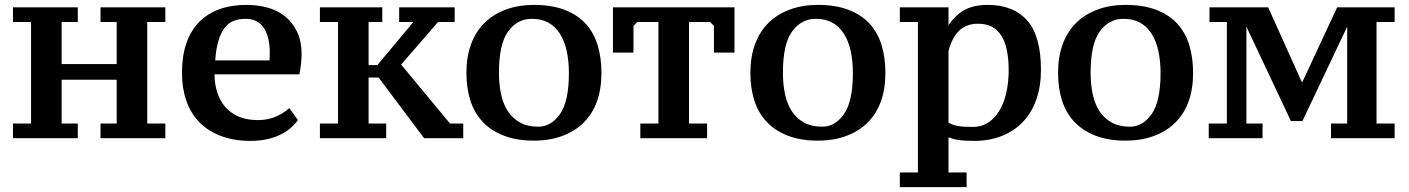

<svg xmlns="http://www.w3.org/2000/svg" viewBox="-20 -560 5761 785"><path d="M298 5H33V-55H107V-470H33V-530H298V-470H232V-298H457V-470H391V-530H656V-470H582V-55H656V5H391V-55H457V-234H232V-55H298Z M1198 -69Q1170 -29 1120 -6.5Q1070 16 1004 16Q935 16 882 -4.5Q829 -25 794 -61.5Q759 -98 741.5 -149Q724 -200 724 -262Q724 -397 793 -468.5Q862 -540 989 -540Q1031 -540 1071.5 -529.5Q1112 -519 1143.5 -494.5Q1175 -470 1194 -431.5Q1213 -393 1213 -337Q1213 -320 1211 -301Q1209 -282 1204 -256H857Q857 -217 868.5 -181.5Q880 -146 902.5 -121Q925 -96 957.5 -82.5Q990 -69 1035 -69Q1071 -69 1102.5 -81Q1134 -93 1163 -118ZM985 -483Q957 -483 936 -475Q915 -467 899 -447Q883 -427 873 -393Q863 -359 860 -313H1082Q1082 -317 1082.5 -326.5Q1083 -336 1083 -344Q1083 -410 1058 -446.5Q1033 -483 985 -483Z M1612 -530H1839V-470H1771L1620 -296L1820 -55H1874V5H1714L1528 -243H1487V-55H1559V5H1288V-55H1362V-470H1288V-530H1543V-470H1487V-294H1523L1670 -470H1612Z M1887 -262Q1887 -328 1906 -379.5Q1925 -431 1961 -466.5Q1997 -502 2048.5 -521Q2100 -540 2163 -540Q2236 -540 2289 -519.5Q2342 -499 2375 -462.5Q2408 -426 2423.5 -375Q2439 -324 2439 -262Q2439 -196 2420.5 -145Q2402 -94 2366 -58.5Q2330 -23 2278.5 -4Q2227 15 2163 15Q2092 15 2039.5 -5.5Q1987 -26 1953 -62.5Q1919 -99 1903 -149.5Q1887 -200 1887 -262ZM2020 -262Q2020 -214 2029 -173Q2038 -132 2058 -103Q2078 -74 2108 -58Q2138 -42 2181 -42Q2233 -42 2269.5 -93.5Q2306 -145 2306 -262Q2306 -310 2297 -351.5Q2288 -393 2269 -422.5Q2250 -452 2222 -467.5Q2194 -483 2154 -483Q2095 -483 2057.5 -431.5Q2020 -380 2020 -262Z M2871 5H2598V-55H2672V-470H2586L2570 -454V-345H2486V-530H2983V-345H2899V-454L2883 -470H2797V-55H2871Z M3048 -262Q3048 -328 3067 -379.5Q3086 -431 3122 -466.5Q3158 -502 3209.5 -521Q3261 -540 3324 -540Q3397 -540 3450 -519.5Q3503 -499 3536 -462.5Q3569 -426 3584.5 -375Q3600 -324 3600 -262Q3600 -196 3581.5 -145Q3563 -94 3527 -58.5Q3491 -23 3439.5 -4Q3388 15 3324 15Q3253 15 3200.5 -5.5Q3148 -26 3114 -62.5Q3080 -99 3064 -149.5Q3048 -200 3048 -262ZM3181 -262Q3181 -214 3190 -173Q3199 -132 3219 -103Q3239 -74 3269 -58Q3299 -42 3342 -42Q3394 -42 3430.5 -93.5Q3467 -145 3467 -262Q3467 -310 3458 -351.5Q3449 -393 3430 -422.5Q3411 -452 3383 -467.5Q3355 -483 3315 -483Q3256 -483 3218.5 -431.5Q3181 -380 3181 -262Z M3932 205H3659V145H3733V-470H3659V-530H3858V-425H3841Q3862 -474 3904.5 -507Q3947 -540 4018 -540Q4123 -540 4179.5 -476.5Q4236 -413 4236 -274Q4236 -208 4217.5 -154.5Q4199 -101 4163.5 -63Q4128 -25 4077 -4.5Q4026 16 3963 16Q3943 16 3926.5 15Q3910 14 3896.5 12Q3883 10 3869.5 5.5Q3856 1 3858 2V145H3932ZM3979 -463Q3931 -463 3901.5 -434.5Q3872 -406 3858 -351V-59Q3873 -49 3895.5 -45Q3918 -41 3958 -41Q3991 -41 4017.5 -57Q4044 -73 4063.5 -103.5Q4083 -134 4093.5 -177.5Q4104 -221 4104 -274Q4104 -317 4097 -352.5Q4090 -388 4075 -412.5Q4060 -437 4036.5 -450Q4013 -463 3979 -463Z M4306 -262Q4306 -328 4325 -379.5Q4344 -431 4380 -466.5Q4416 -502 4467.5 -521Q4519 -540 4582 -540Q4655 -540 4708 -519.5Q4761 -499 4794 -462.5Q4827 -426 4842.5 -375Q4858 -324 4858 -262Q4858 -196 4839.5 -145Q4821 -94 4785 -58.5Q4749 -23 4697.5 -4Q4646 15 4582 15Q4511 15 4458.5 -5.5Q4406 -26 4372 -62.5Q4338 -99 4322 -149.5Q4306 -200 4306 -262ZM4439 -262Q4439 -214 4448 -173Q4457 -132 4477 -103Q4497 -74 4527 -58Q4557 -42 4600 -42Q4652 -42 4688.5 -93.5Q4725 -145 4725 -262Q4725 -310 4716 -351.5Q4707 -393 4688 -422.5Q4669 -452 4641 -467.5Q4613 -483 4573 -483Q4514 -483 4476.5 -431.5Q4439 -380 4439 -262Z M5142 5H4922V-55H4996V-470H4925V-530H5165L5310 -208H5297L5447 -530H5682V-470H5608V-55H5682V5H5422V-55H5488V-470H5497L5305 -65H5258L5067 -470H5076V-55H5142Z"/></svg>

Font: PT Serif Caption
Style: Semibold
Weight: 600
Designer: A.Korolkova, O.Umpeleva, V.Yefimov
Foundry: ParaType Ltd
Version: Version 1.00;May 2, 2020;FontCreator 12.0.0.2544 64-bit